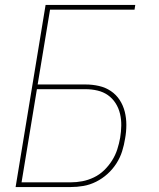

<svg xmlns="http://www.w3.org/2000/svg" viewBox="-20 -755 640 775"><path d="M43 0 164 -735H526L523 -716H182L132 -414H326Q353 -414 379.5 -408Q406 -402 427.5 -387.5Q449 -373 463 -351.5Q477 -330 483.5 -304.5Q490 -279 490 -251Q490 -223 485 -196Q481 -170 473 -144.5Q465 -119 450 -95.5Q435 -72 414 -53Q393 -34 368 -21.5Q343 -9 317 -4.5Q291 0 265 0ZM67 -19H265Q289 -19 312.5 -23.5Q336 -28 359 -39Q382 -50 400.5 -68Q419 -86 432.5 -107.5Q446 -129 453.5 -152.5Q461 -176 465 -199Q469 -223 469.5 -247.5Q470 -272 464.5 -295.5Q459 -319 446.5 -338.5Q434 -358 415.5 -371Q397 -384 373.5 -389.5Q350 -395 326 -395H129Z"/></svg>

Font: Iosevka Curly ThExObl
Style: Regular
Weight: 100
Width: 7
Italic angle: -9°
Monospace: yes
Designer: Belleve Invis
Foundry: Belleve Invis
Version: Version 11.1.0; ttfautohint (v1.8.3)